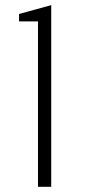

<svg xmlns="http://www.w3.org/2000/svg" viewBox="-20 -723 335 743"><path d="M127 0V-640.1H53.7V-668.9L178.2 -703.1V0Z"/></svg>

Font: Voltera Light
Style: Light
Weight: 300
Designer: Bernd Montag
Version: Version 1.301